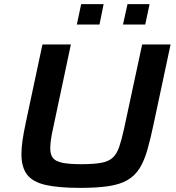

<svg xmlns="http://www.w3.org/2000/svg" viewBox="-20 -904 852 932"><path d="M369 8Q263 8 200.5 -6.5Q138 -21 111 -57Q84 -93 84 -156Q84 -186 89.5 -223.5Q95 -261 105 -308L186 -688H324L237 -278Q230 -247 227 -224.5Q224 -202 224 -183Q224 -153 237.5 -136.5Q251 -120 284.5 -113.5Q318 -107 374 -107Q434 -107 470.5 -113.5Q507 -120 527 -138.5Q547 -157 558.5 -190.5Q570 -224 582 -278L670 -688H808L727 -308Q711 -231 695.5 -177Q680 -123 657.5 -87Q635 -51 599 -30Q563 -9 507.5 -0.5Q452 8 369 8ZM577 -785 599 -884H706L685 -785ZM353 -785 374 -884H483L463 -785Z"/></svg>

Font: Saira Expanded SemiBold
Style: Italic
Weight: 600
Width: 7
Italic angle: -12°
Designer: Hector Gatti with collaboration of the Omnibus-Type team
Foundry: Omnibus-Type
Version: Version 1.101